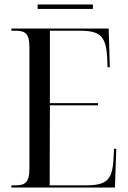

<svg xmlns="http://www.w3.org/2000/svg" viewBox="-20 -842 576 862"><path d="M149 -802H397V-822H149ZM31 0H496L502 -174H492L489 -120C483 -34 457 -10 367 -10H203L204 -369H420V-379H204V-704H339C429 -704 455 -680 461 -587L463 -540H473L468 -714H31V-704H50C95 -704 112 -690 112 -629V-85C112 -24 94 -10 50 -10H31Z"/></svg>

Font: Noto Serif Display Condensed
Style: Regular
Weight: 400
Width: 3
Designer: Monotype Design Team
Foundry: Monotype Imaging Inc.
Version: Version 2.009